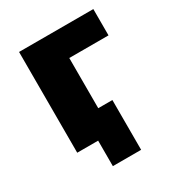

<svg xmlns="http://www.w3.org/2000/svg" viewBox="-155 -606 772 835"><g transform="rotate(-30 231.0 -189.0)"><path d="M169 128V0H83V-122H311V128ZM64 0V-506H437V-374H240V0Z"/></g></svg>

Font: Nunito Sans 7pt Condensed Black
Style: Regular
Weight: 900
Width: 3
Designer: Vernon Adams
Foundry: Vernon Adams
Version: Version 3.101;gftools[0.9.27]